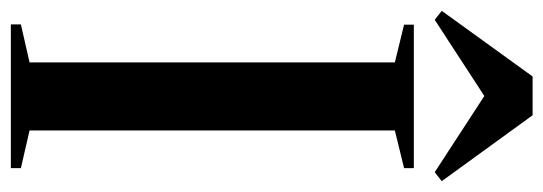

<svg xmlns="http://www.w3.org/2000/svg" viewBox="-348 -658 1002 354"><g transform="rotate(90 153.0 -481.0)"><path d="M91 -34.5V-708L21.5 -725V-743H286V-725L216.5 -708V-34.5L286 -18.5V0H21V-18.5ZM12.5 -781.5 -4 -794.5 117 -962H188.5L310 -794.5L293.5 -781.5L153 -873Z"/></g></svg>

Font: Merriweather 144pt SemiBold
Style: Regular
Weight: 600
Version: Version 2.100